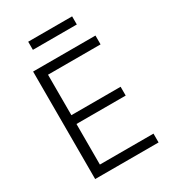

<svg xmlns="http://www.w3.org/2000/svg" viewBox="-211 -1009 1015 1125"><g transform="rotate(-30 296.5 -446.5)"><path d="M96.6 0H525.6V-59.7H163V-334.2H496.1V-393.8H163V-667.6H518.5V-727.3H96.6ZM456.3 -893.1H159.1V-838.1H456.3Z"/></g></svg>

Font: Karasuma Gothic
Style: Light
Weight: 300
Designer: Rasmus Andersson / Ryoko Nishizuka
Foundry: rsms
Version: Version 1.00